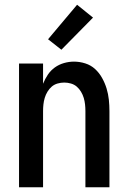

<svg xmlns="http://www.w3.org/2000/svg" viewBox="-20 -787 540 807"><path d="M60 0V-520H161V-435Q169 -455 181 -473Q193 -491 210.5 -503.5Q228 -516 249 -522Q270 -528 291 -528Q315 -528 338.5 -520.5Q362 -513 379.5 -497Q397 -481 409 -459.5Q421 -438 428 -415Q435 -392 437.5 -368Q440 -344 440 -320V0H339V-320Q339 -334 337.5 -348Q336 -362 332 -375.5Q328 -389 320.5 -401.5Q313 -414 302.5 -423Q292 -432 278 -436Q264 -440 250 -440Q236 -440 222 -436Q208 -432 197.5 -423Q187 -414 179.5 -401.5Q172 -389 168 -375.5Q164 -362 162.5 -348Q161 -334 161 -320V0ZM238 -578 182 -622 304 -767 371 -713Z"/></svg>

Font: Iosevka Curly Semibold
Style: Regular
Weight: 600
Monospace: yes
Designer: Belleve Invis
Foundry: Belleve Invis
Version: Version 22.1.2; ttfautohint (v1.8.4)